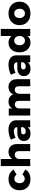

<svg xmlns="http://www.w3.org/2000/svg" viewBox="2006 -2788 790 4842"><g transform="rotate(-90 2401.0 -367.0)"><path d="M311 -399.9Q263.2 -399.9 233.2 -363.5Q203.1 -327.1 203.1 -269Q203.1 -210 233.2 -174.1Q263.2 -138.2 311 -138.2Q385.3 -138.2 417 -199.2L547.9 -124Q515.6 -62 451.9 -28.1Q388.2 5.9 301.8 5.9Q218.8 5.9 155.8 -28.1Q92.8 -62 58.3 -124Q23.9 -186 23.9 -268.1Q23.9 -351.1 59.1 -414.6Q94.2 -478 157.7 -512.5Q221.2 -546.9 304.2 -546.9Q385.3 -546.9 448.2 -513.4Q511.2 -480 545.9 -418.9L417 -344.2Q378.9 -399.9 311 -399.9Z M1188.5 -340.8V0H1010.7V-290Q1010.7 -335.9 986.1 -362.5Q961.4 -389.2 918.5 -389.2Q869.6 -388.2 841.1 -354.5Q812.5 -320.8 812.5 -267.1V0H634.8V-742.2H812.5V-453.1Q841.3 -500 887 -523.9Q932.6 -547.9 991.7 -547.9Q1081.5 -547.9 1135 -491.9Q1188.5 -436 1188.5 -340.8Z M1789.1 -352.1V0H1614.3V-61Q1560.1 7.8 1451.2 7.8Q1365.2 7.8 1315.7 -38.6Q1266.1 -85 1266.1 -161.1Q1266.1 -238.3 1319.6 -281.2Q1373 -324.2 1473.1 -325.2H1614.3V-331.1Q1614.3 -370.1 1587.6 -391.1Q1561 -412.1 1511.2 -412.1Q1477.1 -412.1 1434.6 -401.1Q1392.1 -390.1 1349.1 -369.1L1300.3 -488.8Q1366.2 -518.6 1426.8 -533.2Q1487.3 -547.9 1552.2 -547.9Q1664.1 -547.9 1726.1 -496.3Q1788.1 -444.8 1789.1 -352.1ZM1614.3 -183.1V-230H1508.3Q1433.1 -230 1433.1 -173.8Q1433.1 -146 1452.6 -129.4Q1472.2 -112.8 1506.3 -112.8Q1546.4 -112.8 1576.4 -132.3Q1606.4 -151.9 1614.3 -183.1Z M2824.7 -340.8V0H2647V-290Q2647 -335.9 2622.8 -362.5Q2598.6 -389.2 2557.6 -389.2Q2510.7 -388.2 2483.4 -354.5Q2456.1 -320.8 2456.1 -267.1V0H2277.8V-290Q2277.8 -335.9 2253.9 -362.5Q2230 -389.2 2189 -389.2Q2142.1 -388.2 2114 -354.5Q2085.9 -320.8 2085.9 -267.1V0H1908.7V-541H2085.9V-452.1Q2113.8 -499 2158.2 -523.4Q2202.6 -547.9 2261.7 -547.9Q2327.6 -547.9 2374.8 -515.9Q2421.9 -483.9 2441.9 -426.8Q2467.8 -486.8 2516.4 -517.3Q2564.9 -547.9 2630.9 -547.9Q2718.8 -547.9 2771.7 -491.9Q2824.7 -436 2824.7 -340.8Z M3426.3 -352.1V0H3251.5V-61Q3197.3 7.8 3088.4 7.8Q3002.4 7.8 2952.9 -38.6Q2903.3 -85 2903.3 -161.1Q2903.3 -238.3 2956.8 -281.2Q3010.3 -324.2 3110.4 -325.2H3251.5V-331.1Q3251.5 -370.1 3224.9 -391.1Q3198.2 -412.1 3148.4 -412.1Q3114.3 -412.1 3071.8 -401.1Q3029.3 -390.1 2986.3 -369.1L2937.5 -488.8Q3003.4 -518.6 3064 -533.2Q3124.5 -547.9 3189.5 -547.9Q3301.3 -547.9 3363.3 -496.3Q3425.3 -444.8 3426.3 -352.1ZM3251.5 -183.1V-230H3145.5Q3070.3 -230 3070.3 -173.8Q3070.3 -146 3089.8 -129.4Q3109.4 -112.8 3143.6 -112.8Q3183.6 -112.8 3213.6 -132.3Q3243.7 -151.9 3251.5 -183.1Z M4091.8 -742.2V0H3914.1V-69.8Q3886.2 -31.7 3845.7 -12.5Q3805.2 6.8 3753.9 6.8Q3678.7 6.8 3621.8 -28.1Q3564.9 -63 3533.4 -126.5Q3502 -189.9 3502 -272.9Q3502 -355 3533 -417Q3564 -479 3620.1 -512.9Q3676.3 -546.9 3750 -546.9Q3801.8 -546.9 3843.5 -526.9Q3885.3 -506.8 3914.1 -470.2V-742.2ZM3914.1 -268.1Q3914.1 -329.1 3882.1 -366Q3850.1 -402.8 3797.9 -402.8Q3746.1 -402.8 3713.6 -365.5Q3681.2 -328.1 3681.2 -268.1Q3681.2 -208 3713.6 -170.4Q3746.1 -132.8 3797.9 -132.8Q3850.1 -132.8 3882.1 -170.4Q3914.1 -208 3914.1 -268.1Z M4779.8 -271Q4779.8 -188 4742.7 -125.5Q4705.6 -63 4638.7 -28.6Q4571.8 5.9 4483.4 5.9Q4395.5 5.9 4328.6 -28.6Q4261.7 -63 4225.1 -125.5Q4188.5 -188 4188.5 -271Q4188.5 -353 4225.1 -415.5Q4261.7 -478 4328.6 -512.5Q4395.5 -546.9 4483.4 -546.9Q4571.8 -546.9 4638.7 -512.5Q4705.6 -478 4742.7 -415.5Q4779.8 -353 4779.8 -271ZM4367.7 -269Q4367.7 -208 4399.7 -170.9Q4431.6 -133.8 4483.4 -133.8Q4536.6 -133.8 4568.6 -170.9Q4600.6 -208 4600.6 -269Q4600.6 -329.1 4568.1 -366Q4535.6 -402.8 4483.4 -402.8Q4431.6 -402.8 4399.7 -366Q4367.7 -329.1 4367.7 -269Z"/></g></svg>

Font: Argentum Sans
Style: Bold
Weight: 700
Designer: Julieta Ulanovsky (Modified by Cristiano Sobral)
Foundry: Julieta Ulanovsky
Version: Version 1.000; ttfautohint (v1.5.65-e2d9)